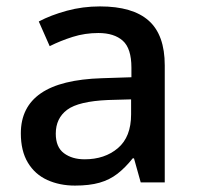

<svg xmlns="http://www.w3.org/2000/svg" viewBox="-20 -569 614 599"><path d="M292 -549Q394 -549 444 -504.5Q494 -460 494 -365V0H419L398 -75H394Q371 -46 346.5 -27Q322 -8 290.5 1Q259 10 214 10Q166 10 127.5 -7.5Q89 -25 67 -61.5Q45 -98 45 -153Q45 -235 107.5 -278Q170 -321 298 -325L390 -328V-358Q390 -418 363 -442Q336 -466 287 -466Q245 -466 207 -454Q169 -442 135 -425L101 -502Q139 -522 188.5 -535.5Q238 -549 292 -549ZM317 -257Q225 -253 189.5 -226.5Q154 -200 154 -152Q154 -110 179.5 -91Q205 -72 244 -72Q307 -72 348 -107Q389 -142 389 -212V-259Z"/></svg>

Font: Noto Sans Devanagari Medium
Style: Regular
Weight: 500
Version: Version 2.003